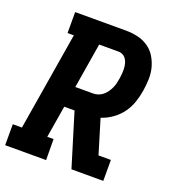

<svg xmlns="http://www.w3.org/2000/svg" viewBox="-134 -841 867 947"><g transform="rotate(20 299.5 -367.5)"><path d="M-1 0V-110H47L132 -625H99V-735H366Q398 -735 428 -728Q458 -721 482.5 -704.5Q507 -688 522.5 -663Q538 -638 546 -609Q554 -580 553 -548Q552 -516 547 -485Q542 -454 531.5 -423Q521 -392 501.5 -365Q482 -338 454 -318Q426 -298 395 -288L449 -110H514V0H347L262 -278H208L180 -110H213L214 0ZM226 -388H320Q333 -388 346 -392.5Q359 -397 370 -406Q381 -415 389 -426.5Q397 -438 403 -451Q409 -464 412 -477Q415 -490 417 -503Q419 -516 420 -529Q421 -542 420.5 -555Q420 -568 417 -580Q414 -592 407.5 -602.5Q401 -613 390 -619Q379 -625 366 -625H265Z"/></g></svg>

Font: Iosevka HT Extrabold Extended
Style: Italic
Weight: 800
Width: 7
Italic angle: -9°
Monospace: yes
Designer: Belleve Invis
Foundry: Belleve Invis
Version: Version 32.3.0; ttfautohint (v1.8.4)